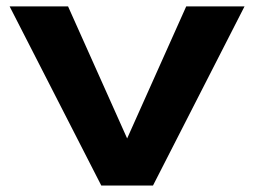

<svg xmlns="http://www.w3.org/2000/svg" viewBox="-20 -575 788 595"><path d="M737.8 -555.2 454.1 0H293.9L9.8 -555.2H190.9L374 -146L557.1 -555.2Z"/></svg>

Font: Sporting Grotesque
Style: Bold
Weight: 700
Designer: Lucas LE BIHAN
Foundry: Lucas LE BIHAN
Version: Version 2.002;PS 2.2;hotconv 1.0.88;makeotf.lib2.5.647800